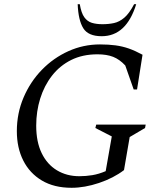

<svg xmlns="http://www.w3.org/2000/svg" viewBox="-20 -882 779 912"><path d="M320 10Q237 10 179 -24.5Q121 -59 90.5 -119.5Q60 -180 60 -259Q60 -344 92 -419Q124 -494 179 -550.5Q234 -607 305 -639Q376 -671 455 -671Q496 -671 529 -666.5Q562 -662 592 -651.5Q622 -641 657 -622L631 -457H615L575 -571Q548 -600 517.5 -612Q487 -624 443 -624Q372 -624 318 -597Q264 -570 227 -522.5Q190 -475 171 -414Q152 -353 152 -285Q152 -208 178 -154.5Q204 -101 250.5 -73Q297 -45 357 -45Q388 -45 418.5 -50Q449 -55 482 -69L511 -234L433 -274L437 -290H672L669 -274L596 -231L569 -74Q519 -36 450.5 -13Q382 10 320 10ZM463 -710Q399 -710 375.5 -748Q352 -786 349 -862H359Q366 -820 380.5 -800Q395 -780 416.5 -773.5Q438 -767 467 -767Q496 -767 521.5 -772.5Q547 -778 570.5 -798Q594 -818 617 -862H627Q580 -710 463 -710Z"/></svg>

Font: Spectral SC
Style: Italic
Weight: 400
Italic angle: -10°
Designer: Jean-Baptiste Levee
Foundry: Production Type
Version: Version 2.001